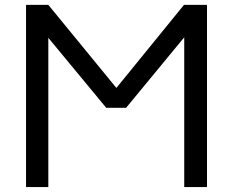

<svg xmlns="http://www.w3.org/2000/svg" viewBox="-20 -752 936 774"><path d="M449.2 -397.5 721.7 -732.4H814.5V2H722.7V-601.6L488.3 -317.4H408.2L174.8 -599.6V2H85V-732.4H174.8Z"/></svg>

Font: irohakakuC Regular
Style: Regular
Weight: 400
Designer: [Source Han Sans]
Ryoko NISHIZUKA Ë•øÂ°öÊ∂ºÂ≠ê (kana & ideographs); Paul D. Hunt (Latin, Greek & Cyrillic); Wenlong ZHAN
Version: Version 1.001.20160904